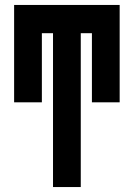

<svg xmlns="http://www.w3.org/2000/svg" viewBox="-20 -540 540 775"><path d="M194 215V-406H149V-127H37V-520H463V-127H351V-406H306V215Z"/></svg>

Font: Iosevka SS04 Heavy
Style: Regular
Weight: 900
Monospace: yes
Designer: Belleve Invis
Foundry: Belleve Invis
Version: Version 19.0.0; ttfautohint (v1.8.4)